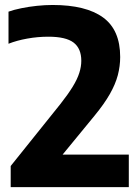

<svg xmlns="http://www.w3.org/2000/svg" viewBox="-20 -770 577 790"><path d="M24 0V-87L228.5 -342Q260 -382 279 -413Q298 -444 306.2 -469.8Q314.5 -495.5 314.5 -520Q314.5 -570.5 282.8 -594.8Q251 -619 179 -619Q135 -619 92 -611.2Q49 -603.5 15 -590V-722Q37 -730 67.8 -736.2Q98.5 -742.5 132 -746Q165.5 -749.5 196.5 -749.5Q333.5 -749.5 404 -698.2Q474.5 -647 474.5 -535.5Q474.5 -498 464.8 -460.8Q455 -423.5 431.8 -382.8Q408.5 -342 369 -294L204 -93L199.5 -134H510V0Z"/></svg>

Font: Encode Sans SC Condensed Thin
Style: Bold
Weight: 700
Version: Version 3.002